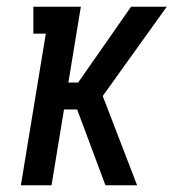

<svg xmlns="http://www.w3.org/2000/svg" viewBox="-20 -550 540 570"><path d="M42 0 116 -450H79V-530H220L183 -305H212L369 -530H475L285 -265L387 0H293L209 -225H170L133 0Z"/></svg>

Font: Iosevka Slab Medium
Style: Italic
Weight: 500
Italic angle: -9°
Monospace: yes
Designer: Belleve Invis
Foundry: Belleve Invis
Version: Version 11.1.0; ttfautohint (v1.8.3)